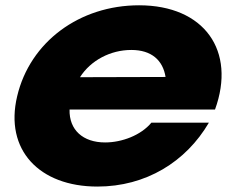

<svg xmlns="http://www.w3.org/2000/svg" viewBox="-20 -680 874 711"><path d="M276.2 -394.1C315.8 -456.4 389.1 -495 466.3 -495C541.6 -495 583.2 -456.4 593.1 -395ZM340.6 10.9C519.8 10.9 668.3 -80.2 753.5 -225.7H540.6C502 -179.2 431.7 -152.5 369.3 -152.5C287.1 -152.5 235.6 -199 237.6 -274.3H776.2C855.4 -492.1 736.6 -660.4 495 -660.4C274.3 -660.4 91.1 -524.8 43.6 -323.8C-4 -124.8 125.7 10.9 340.6 10.9Z"/></svg>

Font: Calandify
Style: Semi Bold Italic
Weight: 700
Italic angle: -12°
Designer: Larry Fischer
Foundry: Larry Fischer
Version: Version 1.0; ttfautohint (v1.8.4.7-5d5b)